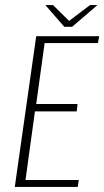

<svg xmlns="http://www.w3.org/2000/svg" viewBox="-20 -733 409 753"><path d="M38 0 122 -591H369L364 -564H155L122 -325H284L281 -296H117L80 -27H289L285 0ZM232 -628 158 -713H188L251 -651L333 -713H362L263 -628Z"/></svg>

Font: Alumni Sans Thin ExtraLight
Style: Italic
Weight: 250
Italic angle: -8°
Version: Version 1.016